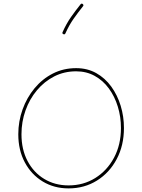

<svg xmlns="http://www.w3.org/2000/svg" viewBox="-20 -1044 785 1065"><path d="M360.4 1Q279.8 1 216.8 -37.4Q153.8 -75.7 117.7 -143.3Q81.5 -210.9 81.5 -299.3Q81.5 -371.1 105.2 -437Q128.9 -502.9 171.9 -554.7Q214.8 -606.4 273.4 -636.2Q332 -666 402.3 -666Q464.8 -666 513.9 -638.4Q563 -610.8 597.2 -563.7Q631.3 -516.6 649.4 -457.3Q667.5 -397.9 667.5 -334Q667.5 -237.3 627.4 -161.6Q587.4 -85.9 517.8 -42.5Q448.2 1 360.4 1ZM360.4 -15.6Q442.9 -15.6 508.5 -56.6Q574.2 -97.7 612.5 -169.4Q650.9 -241.2 650.9 -334Q650.9 -396 633.5 -452.6Q616.2 -509.3 583.7 -553.5Q551.3 -597.7 505.4 -623Q459.5 -648.4 402.3 -648.4Q336.4 -648.4 281.2 -620.4Q226.1 -592.3 185.1 -543.5Q144 -494.6 121.6 -431.6Q99.1 -368.7 99.1 -299.3Q99.1 -214.8 132.8 -150.9Q166.5 -86.9 225.6 -51.3Q284.7 -15.6 360.4 -15.6ZM439 -1021.5Q445.8 -1015.6 440.4 -1009.3Q413.1 -975.1 388.4 -940.2Q363.8 -905.3 342.8 -858.9Q339.4 -851.1 331.5 -854.5Q323.7 -857.9 327.1 -865.7Q348.6 -913.6 374 -949.7Q399.4 -985.8 426.8 -1020Q432.6 -1026.9 439 -1021.5Z"/></svg>

Font: Mikhak-DS2-FD Thin
Style: Regular
Weight: 100
Designer: Amin Abedi
Version: Version 3.2